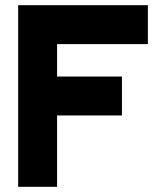

<svg xmlns="http://www.w3.org/2000/svg" viewBox="-20 -720 640 740"><path d="M50 0H200V-275H450V-425H200V-550H550V-700H50Z"/></svg>

Font: LS-VG5000 Bold
Style: Regular
Weight: 400
Designer: Justin Bihan, 2021
Foundry: Justin Bihan, 2021
Version: Version 1.000;Glyphs 3.1.2 (3151)